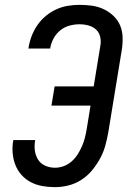

<svg xmlns="http://www.w3.org/2000/svg" viewBox="-20 -763 540 791"><path d="M207 8Q180 8 154.5 3.5Q129 -1 107 -12.5Q85 -24 68.5 -42.5Q52 -61 43 -84.5Q34 -108 32 -134.5Q30 -161 35 -186Q35 -186 35 -186Q35 -186 35 -186H125Q121 -165 123.5 -144Q126 -123 136.5 -106Q147 -89 166 -80.5Q185 -72 207 -72Q225 -72 242.5 -78.5Q260 -85 274.5 -97.5Q289 -110 299.5 -126.5Q310 -143 317.5 -160Q325 -177 329.5 -194.5Q334 -212 337 -230L353 -328H192L205 -407H366L393 -572Q397 -591 393 -610Q389 -629 376 -641Q363 -653 345 -658Q327 -663 307 -663Q287 -663 266.5 -657.5Q246 -652 229 -638.5Q212 -625 201.5 -606Q191 -587 187 -566Q187 -565 187 -564.5Q187 -564 187 -563H97Q97 -565 97.5 -566Q98 -567 98 -569Q102 -593 111 -616Q120 -639 134.5 -660Q149 -681 169 -697.5Q189 -714 212 -724.5Q235 -735 259.5 -739Q284 -743 307 -743Q334 -743 359 -739.5Q384 -736 406.5 -725.5Q429 -715 447 -698Q465 -681 474.5 -659Q484 -637 485 -611Q486 -585 482 -559L426 -217Q421 -189 413.5 -162Q406 -135 392 -109.5Q378 -84 359 -61Q340 -38 315 -22Q290 -6 262 1Q234 8 207 8Z"/></svg>

Font: Iosevka Curly Medium Oblique
Style: Regular
Weight: 500
Italic angle: -9°
Monospace: yes
Designer: Belleve Invis
Foundry: Belleve Invis
Version: Version 11.1.0; ttfautohint (v1.8.3)